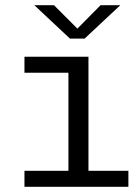

<svg xmlns="http://www.w3.org/2000/svg" viewBox="-20 -718 540 738"><path d="M74 0V-61.5H243V-438.5H74V-500H320V-61.5H473.5V0ZM112 -698H187.5L277.5 -608L366.5 -698H442.5L305 -569.5H249Z"/></svg>

Font: Trispace Light
Style: Regular
Weight: 300
Designer: Tyler Finck
Foundry: Etcetera Type Company
Version: Version 1.210; ttfautohint (v1.8.3)